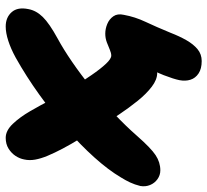

<svg xmlns="http://www.w3.org/2000/svg" viewBox="-54 -518 727 673"><g transform="rotate(-90 309.5 -181.5)"><path d="M432 162Q405 162 388.5 151Q372 140 366.5 122.5Q361 105 365 84Q369 64 382.5 29Q396 -6 421 -46L457 -20Q441 -7 429.5 -0.5Q418 6 390 6Q367 6 342 -13Q317 -32 292.5 -62.5Q268 -93 245.5 -126.5Q223 -160 205 -190Q181 -230 160.5 -263.5Q140 -297 125 -325.5Q110 -354 100 -378Q90 -402 86.5 -422Q83 -442 87 -460Q90 -476 99.5 -490.5Q109 -505 125 -515Q141 -525 163 -525Q188 -525 211.5 -500.5Q235 -476 256.5 -439Q278 -402 297.5 -363.5Q317 -325 335 -297Q361 -256 383 -224Q405 -192 422.5 -173.5Q440 -155 451 -155Q460 -155 471.5 -160Q483 -165 497.5 -170.5Q512 -176 528 -176Q545 -176 562 -169Q579 -162 589 -147.5Q599 -133 594 -111Q587 -72 569.5 -35Q552 2 531 53Q519 84 505 108.5Q491 133 473.5 147.5Q456 162 432 162ZM49 17Q32 17 18 7Q4 -3 -2.5 -19Q-9 -35 -6 -53Q-1 -73 6.5 -89Q14 -105 24 -121Q50 -165 94 -214Q138 -263 194 -312Q250 -361 314 -407Q378 -453 444 -490Q475 -507 503 -516Q531 -525 553 -525Q585 -525 603.5 -504Q622 -483 614 -445Q609 -418 586.5 -395Q564 -372 511 -343Q474 -323 429.5 -292.5Q385 -262 338.5 -224.5Q292 -187 248.5 -146Q205 -105 170 -65Q127 -16 102 0.5Q77 17 49 17Z"/></g></svg>

Font: Shantell Sans ExtraBold
Style: Italic
Weight: 800
Italic angle: -11°
Designer: Stephen Nixon, Anya Danilova, Shantell Martin
Foundry: Arrow Type
Version: Version 1.011;[c5ecc13dd]